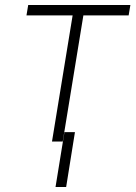

<svg xmlns="http://www.w3.org/2000/svg" viewBox="-20 -566 543 768"><path d="M85.9 -504.4 92.8 -545.9H501.5L494.6 -504.4H313.5L231 0H188L270.5 -504.4ZM279.8 -37.6 244.6 182.1H202.1L237.8 -37.6Z"/></svg>

Font: Inter Tight ExtraLight
Style: Italic
Weight: 250
Italic angle: -9.39999°
Designer: Rasmus Andersson
Foundry: rsms
Version: Version 3.004